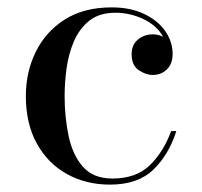

<svg xmlns="http://www.w3.org/2000/svg" viewBox="-20 -490 548 520"><path d="M457.5 -135Q438 -72.5 396 -31.2Q354 10 278 10Q212.5 10 161 -18.8Q109.5 -47.5 79.8 -101.2Q50 -155 50 -230Q50 -295 76.8 -349.5Q103.5 -404 155.2 -437Q207 -470 282.5 -470Q333.5 -470 370.5 -452.2Q407.5 -434.5 427.5 -405.8Q447.5 -377 447.5 -344Q447.5 -317 432 -302Q416.5 -287 393.5 -287Q375 -287 355.8 -300Q336.5 -313 336.5 -343Q336.5 -369 353.8 -383Q371 -397 393.5 -397Q409.5 -397 422 -390Q404.5 -421.5 368 -438.5Q331.5 -455.5 293 -455.5Q249 -455.5 222 -434Q195 -412.5 180.2 -378Q165.5 -343.5 160.2 -304.5Q155 -265.5 155 -230Q155 -173 165.8 -121.8Q176.5 -70.5 204.5 -38.5Q232.5 -6.5 284.5 -6.5Q349 -6.5 386 -42.8Q423 -79 443.5 -135Z"/></svg>

Font: Bodoni* 16
Style: Regular
Weight: 400
Version: Version 2.2